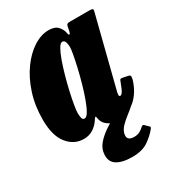

<svg xmlns="http://www.w3.org/2000/svg" viewBox="-182 -636 854 950"><g transform="rotate(-30 245.0 -160.5)"><path d="M484 -115Q464 -50.5 421.8 -14.8Q379.5 21 318 21Q286 21 265.8 6.5Q245.5 -8 240 -28Q238.5 -33.5 238 -36.5Q237.5 -39.5 237 -42.5Q235 -51 231.8 -49Q228.5 -47 221.5 -35.5Q207.5 -13.5 184.2 2Q161 17.5 129.5 17.5Q74.5 17.5 37.2 -28.8Q0 -75 0 -166.5Q0 -246.5 22 -314Q44 -381.5 80 -431.2Q116 -481 159.5 -508.8Q203 -536.5 246 -536.5Q282.5 -536.5 299 -517.2Q315.5 -498 318 -479Q319.5 -467 324.5 -466Q329.5 -465 333.5 -485L337.5 -505Q339 -513 342.8 -516.5Q346.5 -520 358 -520H469.5Q486.5 -520 489 -515.8Q491.5 -511.5 487.5 -498L389.5 -110.5Q388 -106.5 386.5 -98.5Q385 -90.5 385 -87Q385 -77.5 391.5 -77.5Q398.5 -77.5 406 -88.8Q413.5 -100 427 -136.5Q430.5 -146.5 433.2 -149Q436 -151.5 451.5 -148.5L476.5 -143Q484.5 -141.5 486.2 -136Q488 -130.5 484 -115ZM296.5 -410.5Q297 -426.5 292.2 -439.8Q287.5 -453 276 -453Q265 -453 252.8 -431.5Q240.5 -410 228.2 -375.5Q216 -341 204.8 -300.8Q193.5 -260.5 184.8 -221.5Q176 -182.5 171 -152.5Q166 -122.5 166 -109.5Q166 -92.5 169 -80.5Q172 -68.5 183 -68.5Q194.5 -68.5 207 -90Q219.5 -111.5 232.2 -146.5Q245 -181.5 256.5 -222.2Q268 -263 277 -301.8Q286 -340.5 291.2 -369.8Q296.5 -399 296.5 -410.5ZM292.5 214.5Q236 214.5 205 194.8Q174 175 178.5 131Q181 101.5 201.8 77Q222.5 52.5 252.8 31.8Q283 11 314 -5.8Q345 -22.5 368.5 -36Q377.5 -41.5 388.2 -37.2Q399 -33 401.5 -30Q411 -20.5 413.8 -15.8Q416.5 -11 409 -4.5Q394.5 8.5 374.2 24Q354 39.5 337 57Q320 74.5 315 95Q306.5 133 350.5 133Q369 133 382 126Q395 119 405 109.5Q414.5 100.5 420.5 106L441 126Q445 129 444.5 131.5Q444 134 440 140Q418.5 167 384.2 190.8Q350 214.5 292.5 214.5Z"/></g></svg>

Font: Besley* Condensed Heavy
Style: Italic
Weight: 800
Width: 3
Italic angle: -13°
Designer: Owen Earl
Foundry: indestructible type*
Version: Version 3.000; ttfautohint (v1.8.3)